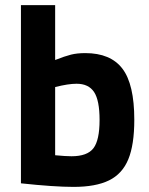

<svg xmlns="http://www.w3.org/2000/svg" viewBox="-20 -720 584 752"><path d="M506 -251Q506 -153 482.5 -96Q459 -39 407 -13.5Q355 12 268 12Q192 12 62 -2V-700H196V-485Q234 -500 258 -506Q282 -512 314 -512Q413 -512 459.5 -451Q506 -390 506 -251ZM370 -250Q370 -327 348.5 -359.5Q327 -392 280 -392Q247 -392 196 -379V-112Q237 -108 260 -108Q322 -108 346 -139.5Q370 -171 370 -250Z"/></svg>

Font: Cairo
Style: Bold
Weight: 700
Designer: Mohamed Gaber
Foundry: Kief Type Foundry
Version: Version 2.100